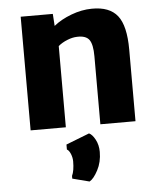

<svg xmlns="http://www.w3.org/2000/svg" viewBox="-57 -614 779 936"><g transform="rotate(-5 332.5 -146.0)"><path d="M343.3 273.4 260.3 252V238.8Q272 214.4 272 168.5Q272 149.9 264.4 131.6Q256.8 113.3 246.6 108.4V84L360.8 39.6Q376.5 46.4 390.9 73Q405.3 99.6 405.3 133.8Q405.3 183.6 384.5 222.9Q363.8 262.2 343.3 273.4ZM78.6 0V-556.2H235.8L239.7 -497.1Q274.9 -525.9 326.2 -545.2Q377.4 -564.5 427.2 -564.9Q513.7 -565.9 552.7 -516.6Q591.8 -467.3 591.8 -350.1V0H419.9V-332.5Q419.9 -391.1 403.3 -413.8Q386.7 -436.5 343.3 -434.6Q321.3 -434.1 295.7 -423.8Q270 -413.6 251 -397.5V0Z"/></g></svg>

Font: HaufeMerriweatherSans
Style: Bold
Weight: 700
Designer: Eben Sorkin
Foundry: Eben Sorkin
Version: Version 1.56